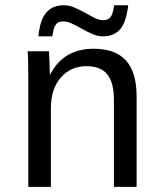

<svg xmlns="http://www.w3.org/2000/svg" viewBox="-20 -728 640 748"><path d="M423.8 0V-339.4Q423.8 -405.8 398.2 -438Q372.6 -470.2 316.4 -470.2Q255.9 -470.2 217 -426Q178.2 -381.8 178.2 -306.2V0H90.3V-415.5Q90.3 -507.8 87.4 -528.3H170.4Q170.9 -525.9 171.4 -515.1Q171.9 -504.4 172.6 -490.5Q173.3 -476.6 174.3 -438H175.8Q227.1 -538.1 344.7 -538.1Q429.2 -538.1 470.7 -492.4Q512.2 -446.8 512.2 -352.1V0ZM380.9 -586.4Q360.4 -586.4 339.8 -595.5Q319.3 -604.5 299.8 -615.5Q280.3 -626.5 261.5 -635.5Q242.7 -644.5 225.6 -644.5Q213.4 -644.5 206.1 -639.9Q198.7 -635.3 193.8 -626.5Q189 -617.7 183.6 -586.4H129.4Q134.8 -633.3 146.2 -657.2Q157.7 -681.2 177.7 -694.3Q197.8 -707.5 228.5 -707.5Q250 -707.5 270.5 -698.5Q291 -689.5 310.5 -678.5Q330.1 -667.5 348.1 -658.4Q366.2 -649.4 382.3 -649.4Q400.4 -649.4 410.2 -660.9Q419.9 -672.4 424.8 -707.5H479.5Q471.7 -640.1 447.5 -613.3Q423.3 -586.4 380.9 -586.4Z"/></svg>

Font: Liberation Mono
Style: Regular
Weight: 400
Monospace: yes
Designer: Steve Matteson
Foundry: Ascender Corporation
Version: Version 2.1.5